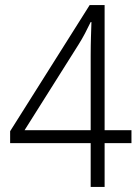

<svg xmlns="http://www.w3.org/2000/svg" viewBox="-20 -738 553 758"><path d="M499 -173V-224H393V-718H334L20 -220V-173H338V0H393V-173ZM338 -518V-224H77L290 -562C309 -592 323 -620 338 -651H341C340 -612 338 -577 338 -518Z"/></svg>

Font: Noto Sans Gujarati UI SemiCondensed Light
Style: Regular
Weight: 300
Width: 4
Designer: Jelle Bosma - Monotype Design Team, Universal Thirst
Foundry: Monotype Imaging Inc.
Version: Version 2.106